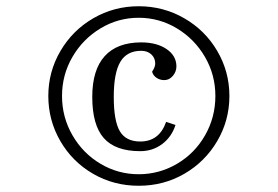

<svg xmlns="http://www.w3.org/2000/svg" viewBox="-20 -612 891 616"><path d="M135 -304Q135 -382 174 -448.5Q213 -515 279.5 -553.5Q346 -592 425 -592Q504 -592 571 -553.5Q638 -515 677 -448.5Q716 -382 716 -304Q716 -226 677 -159.5Q638 -93 571.5 -54.5Q505 -16 425 -16Q345 -16 278.5 -54.5Q212 -93 173.5 -159.5Q135 -226 135 -304ZM671 -304Q671 -372 637.5 -429.5Q604 -487 547.5 -521Q491 -555 425 -555Q359 -555 302.5 -521Q246 -487 212.5 -429.5Q179 -372 179 -304Q179 -236 212.5 -178Q246 -120 302.5 -86.5Q359 -53 425 -53Q491 -53 548 -86.5Q605 -120 638 -178Q671 -236 671 -304ZM276 -301Q276 -388 316 -432Q356 -476 433 -476Q483 -476 514.5 -454.5Q546 -433 546 -399Q546 -382 534.5 -368.5Q523 -355 507 -355Q493 -355 482 -362.5Q471 -370 468 -382Q478 -397 478 -408Q478 -426 465.5 -437.5Q453 -449 433 -449Q387 -449 366 -413.5Q345 -378 345 -301Q345 -224 364.5 -191Q384 -158 430 -158Q491 -158 513 -221L543 -211Q531 -173 500.5 -150Q470 -127 430 -127Q350 -127 313 -169Q276 -211 276 -301Z"/></svg>

Font: Caladea
Style: Italic
Weight: 400
Italic angle: -9°
Designer: Carolina Giovagnoli and Andres Torresi
Foundry: Carolina Giovagnoli & Andres Torresi
Version: Version 1.001